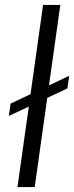

<svg xmlns="http://www.w3.org/2000/svg" viewBox="-20 -760 301 780"><path d="M225 -740 121 0H51L155 -740ZM261 -452 254 -401 16 -289 23 -339Z"/></svg>

Font: Pathway Extreme 28pt Light
Style: Italic
Weight: 300
Italic angle: -8°
Designer: Eduardo Rodriguez Tunni
Foundry: Eduardo Rodriguez Tunni
Version: Version 1.001;gftools[0.9.26]